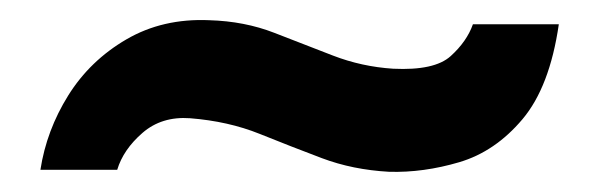

<svg xmlns="http://www.w3.org/2000/svg" viewBox="-20 -677 593 190"><path d="M365 -507Q329 -509 298.5 -520.5Q268 -532 237 -544.5Q206 -557 168 -560Q140 -562 121 -545.5Q102 -529 96 -509H20Q26 -548 47.5 -582.5Q69 -617 105 -638Q141 -659 187 -657Q222 -656 251.5 -644.5Q281 -633 309.5 -622Q338 -611 369 -609Q410 -607 426 -621.5Q442 -636 448 -653H533Q524 -591 497 -559Q470 -527 434.5 -516.5Q399 -506 365 -507Z"/></svg>

Font: Alumni Sans Black
Style: Italic
Weight: 900
Italic angle: -8°
Version: Version 1.016